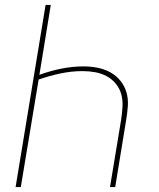

<svg xmlns="http://www.w3.org/2000/svg" viewBox="-20 -755 640 775"><path d="M43 0 164 -735H185L139 -453Q183 -469 228 -478Q273 -487 318 -487Q346 -487 374 -481.5Q402 -476 425.5 -463Q449 -450 466 -429Q483 -408 490.5 -382Q498 -356 496 -327Q494 -298 489 -269L445 0H424L469 -272Q473 -298 474.5 -324.5Q476 -351 469.5 -374.5Q463 -398 447.5 -417Q432 -436 410.5 -447.5Q389 -459 364 -463.5Q339 -468 313 -468Q269 -468 224 -458.5Q179 -449 136 -434L64 0Z"/></svg>

Font: Iosevka SS04 Th Ex Obl
Style: Regular
Weight: 100
Width: 7
Italic angle: -9°
Monospace: yes
Designer: Belleve Invis
Foundry: Belleve Invis
Version: Version 19.0.0; ttfautohint (v1.8.4)